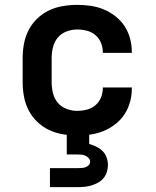

<svg xmlns="http://www.w3.org/2000/svg" viewBox="-20 -548 640 788"><path d="M297 8Q267 8 237.5 3Q208 -2 181.5 -14.5Q155 -27 133 -48Q111 -69 97.5 -95.5Q84 -122 78.5 -151Q73 -180 73 -210V-310Q73 -340 78.5 -369Q84 -398 97.5 -424.5Q111 -451 133 -472Q155 -493 181.5 -505.5Q208 -518 237.5 -523Q267 -528 297 -528Q325 -528 352.5 -524Q380 -520 405.5 -509.5Q431 -499 453.5 -481.5Q476 -464 491 -441Q506 -418 513.5 -391Q521 -364 521 -336V-331H402V-333Q402 -353 394.5 -372Q387 -391 371.5 -404Q356 -417 336.5 -422Q317 -427 297 -427Q275 -427 253.5 -419Q232 -411 217.5 -394Q203 -377 197.5 -354.5Q192 -332 192 -310V-210Q192 -188 197.5 -165.5Q203 -143 217.5 -126Q232 -109 253.5 -101Q275 -93 297 -93Q317 -93 336.5 -98Q356 -103 371.5 -116Q387 -129 394.5 -148Q402 -167 402 -187V-189H521V-184Q521 -156 513.5 -129Q506 -102 491 -79Q476 -56 453.5 -38.5Q431 -21 405.5 -10.5Q380 0 352.5 4Q325 8 297 8ZM185 220V142H300Q308 142 315.5 141.5Q323 141 330.5 138.5Q338 136 344 130Q350 124 350 116Q350 108 344.5 101.5Q339 95 331.5 91.5Q324 88 316 87Q308 86 300 86H254V-93H346V43Q361 47 375.5 54Q390 61 401 72Q412 83 417.5 98.5Q423 114 423 129Q423 144 418.5 158Q414 172 405 183Q396 194 383.5 201Q371 208 357 212.5Q343 217 328.5 218.5Q314 220 300 220Z"/></svg>

Font: R Plex Mono
Style: Bold
Weight: 700
Monospace: yes
Designer: Belleve Invis
Foundry: Belleve Invis
Version: Version 31.8.0